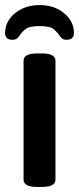

<svg xmlns="http://www.w3.org/2000/svg" viewBox="-23 -736 312 758"><path d="M133 -716Q192 -716 230.5 -683.5Q269 -651 269 -606Q269 -579 240 -579Q229 -579 223.5 -583Q218 -587 213 -594Q205 -607 190.5 -620Q176 -633 133 -633Q92 -633 77 -620.5Q62 -608 54 -595Q49 -588 43 -583.5Q37 -579 26 -579Q-3 -579 -3 -606Q-3 -636 14.5 -661Q32 -686 63 -701Q94 -716 133 -716ZM123 2Q70 2 70 -27V-496Q70 -525 123 -525H143Q196 -525 196 -496V-27Q196 2 143 2Z"/></svg>

Font: Asap SemiBold
Style: Regular
Weight: 600
Designer: Pablo Cosgaya
Foundry: Omnibus-Type
Version: Version 3.001; ttfautohint (v1.8.3)